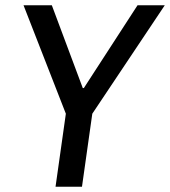

<svg xmlns="http://www.w3.org/2000/svg" viewBox="-20 -706 643 726"><path d="M229 -276 69 -686H176L293 -373H297L500 -686H603L329 -276L290 0H190Z"/></svg>

Font: Archivo Narrow Medium
Style: Italic
Weight: 500
Italic angle: -8°
Designer: Hector Gatti
Foundry: Omnibus-Type
Version: Version 2.001